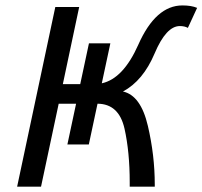

<svg xmlns="http://www.w3.org/2000/svg" viewBox="-20 -702 761 722"><path d="M562 0H467.8V-16.1Q467.8 -130.9 448.2 -218.3Q427.2 -311.5 346.7 -312L314 -158.7H233.4L266.1 -312H200.7L134.3 0H44.4L188 -675.8H277.8L216.3 -385.7H281.7L314.5 -539.1H395L362.8 -388.7Q443.4 -406.2 500 -533.7Q565.4 -681.6 666 -681.6Q699.7 -681.6 721.2 -672.4L686.5 -597.2Q674.3 -604 656.2 -604Q605 -604 561.5 -501.2Q518.1 -398.4 442.4 -357.9Q509.3 -343.3 536.1 -228.5Q562 -117.7 562 -7.8Z"/></svg>

Font: Cadman
Style: Italic
Weight: 400
Italic angle: -12°
Designer: Paul James MIller
Foundry: High-Logic / Made with FontCreator
Version: Version 2.114;March 28, 2021;FontCreator 13.0.0.2683 64-bit